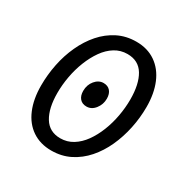

<svg xmlns="http://www.w3.org/2000/svg" viewBox="-152 -782 905 927"><g transform="rotate(30 300.0 -318.5)"><path d="M254 12Q192 12 147 -18.5Q102 -49 78.5 -105Q55 -161 55 -236Q55 -296 67 -355.5Q79 -415 103.5 -468Q128 -521 163.5 -561.5Q199 -602 245.5 -625.5Q292 -649 349 -649Q411 -649 456 -618Q501 -587 524.5 -531Q548 -475 548 -400Q548 -340 535.5 -280.5Q523 -221 499 -168.5Q475 -116 439.5 -75.5Q404 -35 357.5 -11.5Q311 12 254 12ZM262 -61Q300 -61 331.5 -80.5Q363 -100 387 -133.5Q411 -167 428 -210Q445 -253 453.5 -300Q462 -347 462 -392Q462 -478 432.5 -527Q403 -576 341 -576Q303 -576 271.5 -556.5Q240 -537 216 -503Q192 -469 175 -426Q158 -383 149.5 -336Q141 -289 141 -244Q141 -159 171 -110Q201 -61 262 -61ZM295 -257Q271 -257 257.5 -272.5Q244 -288 244 -315Q244 -349 264 -373Q284 -397 311 -397Q335 -397 348.5 -381.5Q362 -366 362 -339Q362 -307 342.5 -282Q323 -257 295 -257Z"/></g></svg>

Font: Source Code Pro ExtraLight Medium
Style: Italic
Weight: 500
Italic angle: -11°
Monospace: yes
Version: Version 1.016;hotconv 1.0.116;makeotfexe 2.5.65601